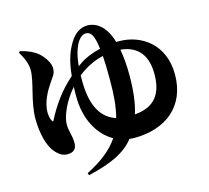

<svg xmlns="http://www.w3.org/2000/svg" viewBox="-119 -924 1238 1139"><g transform="rotate(-15 500.0 -354.5)"><path d="M647 -202C667 -266 676 -341 676 -436C676 -499 671 -551 663 -595C747 -588 821 -540 821 -404C821 -252 740 -210 647 -202ZM396 -475C396 -487 396 -498 396 -509C447 -549 499 -574 553 -586C556 -546 557 -497 557 -436C557 -347 551 -273 534 -210C453 -235 396 -312 396 -475ZM399 -564C403 -606 410 -646 426 -682C443 -721 466 -742 490 -742C518 -742 538 -719 548 -632C497 -620 451 -601 420 -579ZM651 -646C621 -748 565 -785 509 -785C475 -785 433 -767 400 -710C374 -666 353 -613 344 -519C265 -450 214 -376 168 -287C156 -294 149 -323 149 -348C149 -408 184 -471 206 -503C228 -540 250 -555 249 -593C250 -624 221 -668 189 -695C167 -713 131 -731 85 -741L77 -733C92 -708 118 -665 118 -616C118 -542 70 -436 70 -329C70 -236 93 -159 122 -123C148 -91 171 -77 201 -77C240 -77 257 -98 257 -131C257 -183 241 -200 241 -251C241 -299 278 -385 339 -454C338 -436 338 -416 338 -395C338 -257 396 -150 486 -99C444 -37 381 14 286 62L291 76C442 40 522 0 578 -70C588 -69 598 -68 608 -68C801 -68 938 -174 938 -370C938 -558 801 -646 669 -646Z"/></g></svg>

Font: Noto Serif TC Black
Style: Regular
Weight: 900
Version: Version 1.001;PS 1.001;hotconv 16.6.54;makeotf.lib2.5.65590